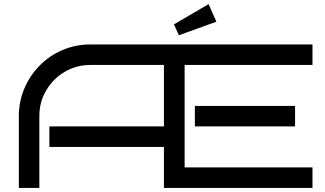

<svg xmlns="http://www.w3.org/2000/svg" viewBox="-20 -917 1585 937"><path d="M1505 0H780V-200H221V-300H780V-600H421Q353 -600 296 -566.5Q239 -533 205.5 -476Q172 -419 172 -350V0H72V-350Q72 -422 99 -485.5Q126 -549 174 -597.5Q222 -646 285.5 -673Q349 -700 421 -700H1505V-600H881V-100H1505ZM1420 -300H931V-400H1420ZM1036 -811 853 -745 829 -798 998 -897Z"/></svg>

Font: Bruno Ace
Style: Regular
Weight: 400
Version: Version 1.100; ttfautohint (v1.8.4.7-5d5b);gftools[0.9.27]